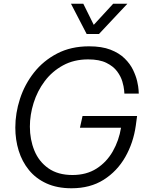

<svg xmlns="http://www.w3.org/2000/svg" viewBox="-20 -998 796 1028"><path d="M444 -816 360 -978H426L482 -865L586 -978H662L510 -816ZM363 10Q286 10 229 -16Q172 -42 135 -87.5Q98 -133 80 -191.5Q62 -250 62 -315Q62 -392 87 -469Q112 -546 162 -609.5Q212 -673 286 -711.5Q360 -750 457 -750Q525 -750 571.5 -732Q618 -714 647.5 -685Q677 -656 692.5 -623.5Q708 -591 714.5 -562.5Q721 -534 722 -515.5Q723 -497 723 -497H646Q646 -497 644.5 -515.5Q643 -534 635 -561.5Q627 -589 607 -616Q587 -643 549.5 -661.5Q512 -680 452 -680Q376 -680 317.5 -648Q259 -616 219.5 -563.5Q180 -511 160 -447Q140 -383 140 -320Q140 -251 164 -192Q188 -133 239 -97Q290 -61 368 -61Q443 -61 497 -95.5Q551 -130 584 -188Q617 -246 628 -314H408L422 -377H714L707 -325Q694 -233 650.5 -157Q607 -81 535 -35.5Q463 10 363 10Z"/></svg>

Font: Be Vietnam Pro Light
Style: Italic
Weight: 300
Italic angle: -12°
Designer: Lam Bao, Tony Le, Vietanh Nguyen
Foundry: Yellow Type Foundry
Version: Version 1.002; ttfautohint (v1.8.3)